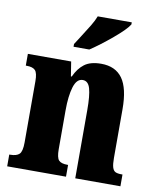

<svg xmlns="http://www.w3.org/2000/svg" viewBox="-85 -833 741 900"><g transform="rotate(10 285.0 -383.0)"><path d="M11 -56H15Q46 -56 59 -69Q72 -82 72 -124V-416Q72 -455 60 -467.5Q48 -480 19 -480H15V-536H221L232 -467H236Q254 -507 282.5 -528.5Q311 -550 362 -550Q430 -550 463.5 -503.5Q497 -457 497 -357V-126Q497 -96 501.5 -81Q506 -66 516 -61Q526 -56 546 -56H550V0H335V-325Q335 -394 325.5 -427Q316 -460 290 -460Q261 -460 248 -417Q235 -374 235 -306V-121Q235 -81 246.5 -68.5Q258 -56 288 -56H291V0H11ZM220 -619Q221 -620 245 -658Q269 -695 284 -720Q299 -745 307 -766H469V-756Q454 -731 398 -684Q342 -637 295 -606H220Z"/></g></svg>

Font: Noto Serif CondBlack
Style: Regular
Weight: 900
Width: 3
Designer: Monotype Design Team
Foundry: Monotype Imaging Inc.
Version: Version 1.001